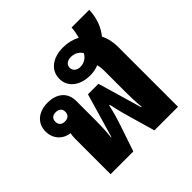

<svg xmlns="http://www.w3.org/2000/svg" viewBox="-195 -970 1152 1152"><g transform="rotate(-45 380.5 -394.0)"><path d="M111 0H304L359 -163C378 -220 387 -253 397 -298H402C412 -253 419 -220 436 -163L483 0H683V-507C683 -552 673 -593 658 -620C696 -667 715 -723 718 -788H568C566 -761 561 -736 555 -714C523 -731 486 -740 447 -740C357 -740 298 -693 298 -622C298 -552 357 -505 444 -505C470 -505 495 -510 517 -519C521 -503 523 -486 523 -465V-291C523 -244 524 -202 529 -154H525L443 -435H354L272 -154H269C274 -202 276 -244 276 -291V-457C276 -527 227 -571 147 -571C68 -571 16 -526 16 -457C16 -396 56 -351 115 -344C112 -327 111 -315 111 -299ZM439 -583C409 -583 389 -600 389 -625C389 -650 409 -666 440 -666C470 -666 498 -651 511 -627C497 -600 469 -583 439 -583ZM141 -417C115 -417 99 -431 99 -457C99 -482 115 -496 141 -496C168 -496 184 -482 184 -457C184 -431 168 -417 141 -417Z"/></g></svg>

Font: Noto Sans Thai Looped ExtraBold
Style: Regular
Weight: 800
Designer: Cadson Demak Team
Foundry: Cadson Demak Co., Ltd.
Version: Version 1.001